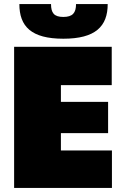

<svg xmlns="http://www.w3.org/2000/svg" viewBox="-20 -932 615 952"><path d="M50 0H535V-186H282V-272H516V-427H282V-510H534V-700H50ZM294 -740C453 -740 514 -801 514 -912H357C357 -868 340 -848 294 -848C248 -848 233 -868 233 -912H76C76 -801 135 -740 294 -740Z"/></svg>

Font: Chess Sans Black
Style: Regular
Weight: 900
Designer: Wolf Bōese
Foundry: Wolf Bōese
Version: Version 7.223;Glyphs 3.3 (3306)